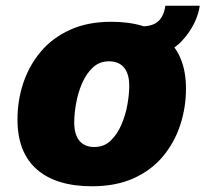

<svg xmlns="http://www.w3.org/2000/svg" viewBox="-20 -639 717 670"><path d="M41 -222Q41 -289 61.5 -350Q82 -411 122.5 -459Q163 -507 224.5 -535Q286 -563 368 -563Q493 -563 561 -503.5Q629 -444 629 -330Q629 -263 608.5 -201.5Q588 -140 547.5 -92Q507 -44 445.5 -16.5Q384 11 301 11Q176 11 108.5 -48Q41 -107 41 -222ZM239 -211Q239 -170 257 -148Q275 -126 309 -126Q343 -126 366 -148Q389 -170 403.5 -203.5Q418 -237 424.5 -273.5Q431 -310 431 -340Q431 -381 413 -403Q395 -425 360 -425Q327 -425 304 -403.5Q281 -382 266.5 -348.5Q252 -315 245.5 -278Q239 -241 239 -211ZM466 -436 474 -547Q513 -547 532.5 -565Q552 -583 557 -619H677Q673 -589 657.5 -557.5Q642 -526 616.5 -498Q591 -470 553 -453Q515 -436 466 -436Z"/></svg>

Font: Kufam ExtraBold
Style: Italic
Weight: 800
Italic angle: -11°
Designer: Artur Schmal
Foundry: Original Type
Version: Version 1.301; ttfautohint (v1.8.3)